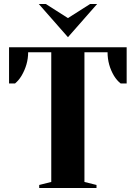

<svg xmlns="http://www.w3.org/2000/svg" viewBox="-20 -935 675 955"><path d="M175 -15 235 -30V-675H120Q120 -614 87 -558Q73 -535 55 -520H25V-700H610V-520H580Q561 -535 547 -558Q515 -612 515 -675H400V-30L460 -15V0H175ZM173 -915H208L318 -845L428 -915H463L318 -750Z"/></svg>

Font: Yeseva One
Style: Regular
Weight: 400
Designer: Jovanny Lemonad
Foundry: Jovanny Lemonad
Version: Version 2.000